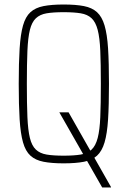

<svg xmlns="http://www.w3.org/2000/svg" viewBox="-20 -716 566 851"><path d="M433 115 243 -218H284L472 113V115ZM262 8Q209 8 173 1Q137 -6 115 -26Q93 -46 82 -85Q71 -124 67 -187Q63 -250 63 -344Q63 -438 67 -501Q71 -564 82 -603Q93 -642 115 -662Q137 -682 173 -689Q209 -696 262 -696Q316 -696 352 -689Q388 -682 410 -662Q432 -642 443.5 -603Q455 -564 459 -501Q463 -438 463 -344Q463 -250 459 -187Q455 -124 443.5 -85Q432 -46 410 -26Q388 -6 352 1Q316 8 262 8ZM262 -26Q308 -26 338 -31Q368 -36 386 -53Q404 -70 413 -104.5Q422 -139 424.5 -197Q427 -255 427 -344Q427 -433 424.5 -491Q422 -549 413 -583.5Q404 -618 386 -635Q368 -652 338 -657Q308 -662 262 -662Q216 -662 186.5 -657Q157 -652 139 -635Q121 -618 112.5 -583.5Q104 -549 101.5 -491Q99 -433 99 -344Q99 -255 101.5 -197Q104 -139 112.5 -104.5Q121 -70 139 -53Q157 -36 186.5 -31Q216 -26 262 -26Z"/></svg>

Font: Saira Condensed Thin
Style: Regular
Weight: 250
Width: 3
Designer: Hector Gatti with collaboration of the Omnibus-Type team
Foundry: Omnibus-Type
Version: Version 1.101